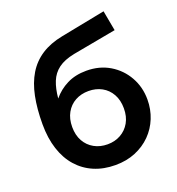

<svg xmlns="http://www.w3.org/2000/svg" viewBox="-135 -844 892 969"><g transform="rotate(-20 311.0 -360.0)"><path d="M321.5 15Q258 15 207 -6.8Q156 -28.5 119.5 -69.8Q83 -111 63.8 -170.2Q44.5 -229.5 44.5 -304.5Q44.5 -387.5 57.8 -452.8Q71 -518 100 -566Q129 -614 176 -644.5Q223 -675 289.5 -688L529 -735L549 -626.5L316 -583.5Q261 -572.5 229.5 -549Q198 -525.5 183 -488.2Q168 -451 163.5 -399.5Q195 -438 240 -460.5Q285 -483 344 -483Q414.5 -483 468.8 -450.5Q523 -418 554 -363Q585 -308 585 -241.5Q585 -188.5 566.2 -142Q547.5 -95.5 512.5 -60.2Q477.5 -25 429.2 -5Q381 15 321.5 15ZM319.5 -97Q359 -97 390.2 -114.5Q421.5 -132 439.8 -164Q458 -196 458 -240Q458 -284 440 -316.2Q422 -348.5 390.5 -365.8Q359 -383 319.5 -383Q279.5 -383 248 -365.8Q216.5 -348.5 198.5 -316.2Q180.5 -284 180.5 -240Q180.5 -196 198.5 -164Q216.5 -132 248 -114.5Q279.5 -97 319.5 -97Z"/></g></svg>

Font: Geologica Roman Medium
Style: Regular
Weight: 500
Designer: Sindre Bremnes, Frode Helland
Foundry: Monokrom Skriftforlag AS
Version: Version 1.010;gftools[0.9.28]